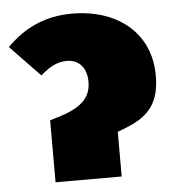

<svg xmlns="http://www.w3.org/2000/svg" viewBox="-58 -599 587 642"><g transform="rotate(-5 235.5 -278.5)"><path d="M103 0H325V-150L356 -162C437 -194 468 -241 468 -327C468 -467 362 -557 206 -557C116 -557 45 -523 -13 -464L87 -360C117 -386 142 -401 176 -401C213 -401 242 -376 242 -325C242 -267 202 -239 136 -218L103 -208Z"/></g></svg>

Font: Fira Sans Ultra
Style: Regular
Weight: 950
Designer: Carrois Corporate & Edenspiekermann AG
Foundry: Carrois Corporate GbR & Edenspiekermann AG
Version: Version 4.203;PS 004.203;hotconv 1.0.88;makeotf.lib2.5.64775